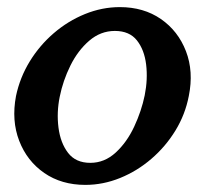

<svg xmlns="http://www.w3.org/2000/svg" viewBox="-20 -504 570 540"><path d="M317 -484Q384 -484 432.5 -450.5Q481 -417 503 -360Q525 -303 511 -234Q501 -182 473.5 -137Q446 -92 406 -57.5Q366 -23 318 -3.5Q270 16 220 16Q153 16 104.5 -17.5Q56 -51 34 -108Q12 -165 25 -234Q36 -286 63.5 -331Q91 -376 131 -410.5Q171 -445 219 -464.5Q267 -484 317 -484ZM303 -417Q263 -417 231 -389.5Q199 -362 178 -319.5Q157 -277 148 -232Q139 -188 144.5 -145Q150 -102 171.5 -74Q193 -46 234 -46Q274 -46 305.5 -75Q337 -104 357.5 -148Q378 -192 387 -236Q396 -281 391 -322.5Q386 -364 365 -390.5Q344 -417 303 -417Z"/></svg>

Font: Young Serif Light
Style: Italic
Weight: 300
Italic angle: -10.979°
Designer: Bastien Sozeau
Foundry: NBR — Bastien Sozeau
Version: Version 5.001